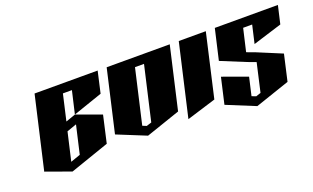

<svg xmlns="http://www.w3.org/2000/svg" viewBox="-58 -771 1632 1001"><g transform="rotate(-20 757.5 -270.5)"><path d="M165 -500H515L488 -381L325 -325L354 -450H304L271 -306L325 -325L463 -275L429 -125L212 -50L73 -100ZM313 -275 259 -256 223 -100 277 -119Z M565 -500H915L836 -156L646 -91L486 -156ZM704 -450 635 -150 657 -141 685 -150 754 -450Z M965 -500H1115L1035 -150L873 -100Z M1165 -500H1515L1492 -400L1331 -350L1354 -450H1304L1275 -325L1321 -308L1458 -251L1425 -106L1234 -41L1075 -106L1108 -250L1246 -200L1223 -100L1246 -91L1273 -100L1309 -258L1263 -275L1126 -331Z"/></g></svg>

Font: SOV_Meka
Style: Italic
Weight: 400
Italic angle: -13°
Version: Version 1.00